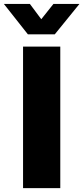

<svg xmlns="http://www.w3.org/2000/svg" viewBox="-76 -967 428 987"><path d="M233.9 -727.5H42.5V0H233.9ZM77.6 -946.8H-55.7V-946.3L67.4 -790.5H205.6L332 -946.3V-946.8H198.7L136.2 -868.2Z"/></svg>

Font: Raveo Display Display ExtraBold
Style: Regular
Weight: 800
Designer: Jakub Foglar, Rasmus Andersson (Inter)
Foundry: Jakubfoglar.com
Version: Version 1.100;Glyphs 3.2.3 (3260)